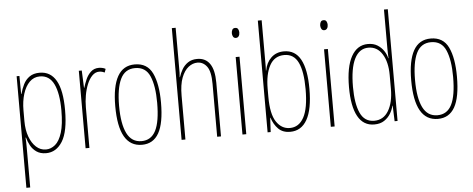

<svg xmlns="http://www.w3.org/2000/svg" viewBox="-59 -914 3207 1301"><g transform="rotate(-5 1544.5 -264.0)"><path d="M228 -537Q302 -537 340 -471Q378 -405 378 -270Q378 -124 336 -57Q294 10 225 10Q186 10 160 -8Q134 -26 119.5 -53Q105 -80 98 -107H95Q96 -98 96.5 -79.5Q97 -61 97 -37V232H71V-527H90L91 -404H93Q102 -438 117 -468.5Q132 -499 159 -518Q186 -537 228 -537ZM227 -512Q186 -512 157 -483Q128 -454 112.5 -404Q97 -354 97 -292V-219Q97 -159 114 -113Q131 -67 160 -41Q189 -15 226 -15Q260 -15 289 -39Q318 -63 335.5 -119Q353 -175 353 -270Q353 -386 322.5 -449Q292 -512 227 -512Z M631 -535Q641 -535 653.5 -532.5Q666 -530 676 -524L668 -500Q662 -503 652 -506Q642 -509 631 -509Q604 -509 583 -487.5Q562 -466 548 -431.5Q534 -397 527 -356.5Q520 -316 520 -277V0H494V-527H514L519 -409H521Q529 -436 541.5 -465Q554 -494 576 -514.5Q598 -535 631 -535Z M1030 -264Q1030 -124 992 -57Q954 10 877 10Q719 10 719 -266Q719 -400 757.5 -468.5Q796 -537 875 -537Q960 -537 995 -464Q1030 -391 1030 -264ZM745 -266Q745 -143 777 -79Q809 -15 876 -15Q942 -15 973 -76Q1004 -137 1004 -265Q1004 -380 975.5 -446Q947 -512 875 -512Q806 -512 775.5 -448.5Q745 -385 745 -266Z M1173 -492Q1173 -469 1173 -455Q1173 -441 1171 -424H1173Q1181 -450 1196 -476Q1211 -502 1236.5 -519.5Q1262 -537 1300 -537Q1356 -537 1385.5 -494.5Q1415 -452 1415 -366V0H1389V-360Q1389 -444 1363.5 -478Q1338 -512 1299 -512Q1267 -512 1238 -489.5Q1209 -467 1191 -420Q1173 -373 1173 -298V0H1147V-760H1173Z M1575 -724Q1589 -724 1594.5 -713.5Q1600 -703 1600 -691Q1600 -675 1593 -665.5Q1586 -656 1574 -656Q1561 -656 1555 -666.5Q1549 -677 1549 -690Q1549 -702 1554.5 -713Q1560 -724 1575 -724ZM1587 -527V0H1561V-527Z M1758 -481Q1758 -465 1758 -448Q1758 -431 1757 -418H1759Q1768 -471 1802.5 -504Q1837 -537 1890 -537Q1966 -537 2003 -469Q2040 -401 2040 -269Q2040 -130 2000.5 -60Q1961 10 1885 10Q1835 10 1805 -20Q1775 -50 1760 -97H1758L1753 0H1732V-760H1758ZM1890 -512Q1823 -512 1790.5 -452.5Q1758 -393 1758 -294V-239Q1758 -122 1793.5 -69Q1829 -16 1885 -16Q1947 -16 1980.5 -77.5Q2014 -139 2014 -269Q2014 -389 1984.5 -450.5Q1955 -512 1890 -512Z M2176 -724Q2190 -724 2195.5 -713.5Q2201 -703 2201 -691Q2201 -675 2194 -665.5Q2187 -656 2175 -656Q2162 -656 2156 -666.5Q2150 -677 2150 -690Q2150 -702 2155.5 -713Q2161 -724 2176 -724ZM2188 -527V0H2162V-527Z M2457 10Q2383 10 2345.5 -58Q2308 -126 2308 -256Q2308 -394 2348 -465.5Q2388 -537 2461 -537Q2499 -537 2525.5 -520.5Q2552 -504 2568.5 -479Q2585 -454 2590 -429H2592Q2591 -448 2590.5 -464.5Q2590 -481 2590 -497V-760H2616V0H2596L2592 -106H2590Q2584 -79 2568 -52.5Q2552 -26 2525 -8Q2498 10 2457 10ZM2459 -15Q2522 -15 2556 -71.5Q2590 -128 2590 -221V-315Q2590 -403 2556 -457.5Q2522 -512 2462 -512Q2400 -512 2367.5 -447Q2335 -382 2335 -256Q2335 -142 2364 -78.5Q2393 -15 2459 -15Z M3043 -264Q3043 -124 3005 -57Q2967 10 2890 10Q2732 10 2732 -266Q2732 -400 2770.5 -468.5Q2809 -537 2888 -537Q2973 -537 3008 -464Q3043 -391 3043 -264ZM2758 -266Q2758 -143 2790 -79Q2822 -15 2889 -15Q2955 -15 2986 -76Q3017 -137 3017 -265Q3017 -380 2988.5 -446Q2960 -512 2888 -512Q2819 -512 2788.5 -448.5Q2758 -385 2758 -266Z"/></g></svg>

Font: Noto Sans Thai Looped ExtraCondensed Thin
Style: Regular
Weight: 100
Width: 2
Designer: Sasikarn Vongin, Ben Mitchell
Foundry: The Fontpad Ltd
Version: Version 1.001; ttfautohint (v1.8.4.7-5d5b)